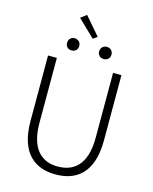

<svg xmlns="http://www.w3.org/2000/svg" viewBox="-150 -1151 1006 1261"><g transform="rotate(15 352.5 -520.0)"><path d="M386 -932 282 -1053 242 -1023 358 -911ZM243 -801C267 -801 285 -817 285 -842C285 -867 267 -884 243 -884C219 -884 202 -867 202 -842C202 -817 219 -801 243 -801ZM462 -801C486 -801 504 -817 504 -842C504 -867 486 -884 462 -884C438 -884 420 -867 420 -842C420 -817 438 -801 462 -801ZM352 13C484 13 602 -55 602 -285V-729H545V-288C545 -99 456 -41 352 -41C252 -41 163 -99 163 -288V-729H103V-285C103 -55 221 13 352 13Z"/></g></svg>

Font: Spoqa Han Sans Neo Light
Style: Regular
Weight: 300
Designer: [Spoqa Han Sans Neo] Dong-huui Kim  Younghwa Kang  Yujin Lee  [Noto Sans] Ryoko NISHIZUKA  (kana & ideographs); Paul D. 
Foundry: Spoqa (http://www.spoqa-han-sans.com)
Version: Version 1.000